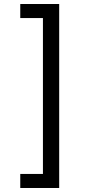

<svg xmlns="http://www.w3.org/2000/svg" viewBox="-20 -802 455 957"><path d="M81 65H194V-712H81V-782H275V135H81Z"/></svg>

Font: hexkorean15
Style: Book
Weight: 400
Designer: Jelle Bosma - Monotype Design Team
Foundry: Monotype Imaging Inc.
Version: Version 2.003